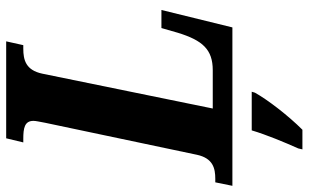

<svg xmlns="http://www.w3.org/2000/svg" viewBox="-224 -550 975 606"><g transform="rotate(-90 263.0 -246.5)"><path d="M-20 0H480L535 -224H478L463 -172C439 -94 410 -62 345 -62H224L334 -600C345 -652 377 -660 413 -660H424L436 -714H130L117 -660H128C162 -660 185 -656 185 -628C185 -620 182 -608 179 -591L78 -112C67 -61 35 -54 2 -54H-9ZM95 221H157C201 177 252 111 274 71L277 61H155C141 108 118 163 98 208Z"/></g></svg>

Font: Noto Serif Condensed Extra
Style: Italic
Weight: 800
Width: 3
Italic angle: -12°
Designer: Monotype Design Team
Foundry: Monotype Imaging Inc.
Version: Version 1.901